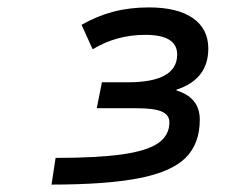

<svg xmlns="http://www.w3.org/2000/svg" viewBox="-20 -788 620 518"><path d="M119 -290 130 -362Q242 -362 309.5 -371.5Q377 -381 407 -402Q437 -423 437 -458Q437 -478 416.5 -487Q396 -496 349 -496H241L255 -566H325Q458 -566 458 -641Q458 -694 372 -694Q294 -694 230 -655L200 -721Q242 -745 286 -756.5Q330 -768 382 -768Q459 -768 500.5 -739Q542 -710 542 -657Q542 -574 456 -546V-544Q519 -525 519 -465Q519 -400 480.5 -362Q442 -324 354 -307Q266 -290 119 -290Z"/></svg>

Font: Sometype Mono Medium
Style: Italic
Weight: 500
Italic angle: -12°
Monospace: yes
Designer: Ryoichi Tsunekawa
Foundry: Dharma Type
Version: Version 1.000; ttfautohint (v1.8.3)